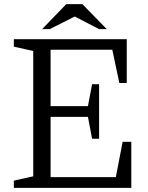

<svg xmlns="http://www.w3.org/2000/svg" viewBox="-20 -910 719 930"><path d="M426 -238H460V-502H426L406 -396H225V-669H524L558 -508H594V-720H47V-684L141 -663V-56L47 -35V0H616V-223H574L541 -52H225V-344H406ZM497 -769 379 -890H301L184 -769H221L342 -830L460 -769Z"/></svg>

Font: GradeGX
Style: Regular
Weight: 100
Width: 1
Designer: Adam Twardoch
Foundry: Adam Twardoch
Version: Version 2.002; DEVELOPMENT